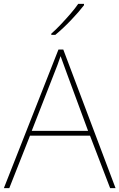

<svg xmlns="http://www.w3.org/2000/svg" viewBox="-20 -972 617 992"><path d="M549 0 445 -271H135L28 0H0L282 -716H307L577 0ZM325 -594Q319 -611 311 -632.5Q303 -654 293 -682Q286 -660 277 -636.5Q268 -613 260 -593L144 -296H435ZM414 -945Q388 -911 347 -868Q306 -825 266 -792H245V-798Q268 -818 294.5 -846Q321 -874 345.5 -902.5Q370 -931 384 -952H414Z"/></svg>

Font: Noto Sans Bengali UI Thin
Style: Regular
Weight: 100
Designer: Jelle Bosma - Monotype Design Team
Foundry: Monotype Imaging Inc.
Version: Version 2.003; ttfautohint (v1.8.4.7-5d5b)